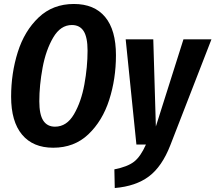

<svg xmlns="http://www.w3.org/2000/svg" viewBox="-20 -728 1085 967"><path d="M564 -450Q564 -331 530 -225Q496 -119 425 -51.5Q354 16 248 16Q146 16 91 -50Q36 -116 36 -241Q36 -359 69.5 -465.5Q103 -572 174.5 -640Q246 -708 352 -708Q455 -708 509.5 -642.5Q564 -577 564 -450ZM178 -218Q178 -151 198 -120.5Q218 -90 257 -90Q316 -90 352.5 -152.5Q389 -215 405 -303Q421 -391 421 -473Q421 -540 401.5 -571Q382 -602 342 -602Q285 -602 248 -539Q211 -476 194.5 -387Q178 -298 178 -218ZM838 3Q796 111 730 160.5Q664 210 558 219L556 125Q622 112 655 86.5Q688 61 715 0H667L613 -530H752L765 -91L904 -530H1045Z"/></svg>

Font: Fira Sans Extra Condensed SemiBold
Style: Italic
Weight: 600
Width: 3
Italic angle: -8°
Designer: Carrois Corporate & Edenspiekermann AG
Foundry: Carrois Corporate GbR & Edenspiekermann AG
Version: Version 4.203